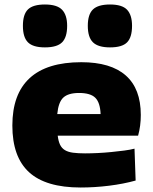

<svg xmlns="http://www.w3.org/2000/svg" viewBox="-20 -826 681 855"><path d="M180 -615Q127 -615 104.5 -637.5Q82 -660 82 -711Q82 -762 104.5 -784Q127 -806 180 -806Q234 -806 256.5 -782.5Q279 -759 279 -711Q279 -660 256.5 -637.5Q234 -615 180 -615ZM470 -615Q417 -615 394 -637.5Q371 -660 371 -711Q371 -762 394 -784Q417 -806 470 -806Q524 -806 546 -782.5Q568 -759 568 -711Q568 -660 546 -637.5Q524 -615 470 -615ZM339 9Q184 9 109.5 -59Q35 -127 35 -267Q35 -407 112 -478Q189 -549 342 -549Q473 -549 540 -490Q607 -431 607 -314Q607 -265 595 -222H237Q240 -197 247.5 -181.5Q255 -166 269 -157.5Q283 -149 305 -146Q327 -143 359 -143Q385 -143 415.5 -144.5Q446 -146 476 -149Q506 -152 533 -155.5Q560 -159 579 -164L584 -22Q530 -7 466 1Q402 9 339 9ZM332 -412Q284 -412 262 -391.5Q240 -371 235 -318H428Q426 -369 404.5 -390.5Q383 -412 332 -412Z"/></svg>

Font: Encode Sans Wide
Style: ExtraBold
Weight: 800
Designer: Pablo Impallari, Andres Torresi
Foundry: Pablo Impallari, Andres Torresi
Version: Version 1.000; ttfautohint (v1.00) -l 8 -r 50 -G 200 -x 14 -